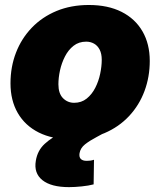

<svg xmlns="http://www.w3.org/2000/svg" viewBox="-20 -559 655 785"><path d="M272.5 10.7Q194.3 10.7 138.4 -17.3Q82.5 -45.4 52.7 -96.9Q22.9 -148.4 22.9 -218.3Q22.9 -285.6 45.4 -343.8Q67.9 -401.9 110.1 -445.8Q152.3 -489.7 211.4 -514.2Q270.5 -538.6 343.3 -538.6Q421.4 -538.6 477.1 -510.5Q532.7 -482.4 562.5 -430.9Q592.3 -379.4 592.3 -309.6Q592.3 -244.6 570.8 -186.8Q549.3 -128.9 507.8 -84.5Q466.3 -40 407 -14.6Q347.7 10.7 272.5 10.7ZM283.2 -138.7Q313 -138.7 334.5 -156Q356 -173.3 369.6 -200.2Q383.3 -227.1 389.6 -257.6Q396 -288.1 396 -314.5Q396 -339.4 387.5 -356Q378.9 -372.6 364.5 -380.6Q350.1 -388.7 332.5 -388.7Q302.2 -388.7 280.8 -371.8Q259.3 -355 245.6 -328.1Q231.9 -301.3 225.3 -271.2Q218.8 -241.2 218.8 -214.4Q218.8 -176.8 237.5 -157.7Q256.3 -138.7 283.2 -138.7ZM262.2 206.1Q189 206.1 153.3 177.5Q117.7 148.9 126.5 98.1Q133.3 56.2 162.8 29.1Q192.4 2 235.1 -17.8Q277.8 -37.6 325.2 -56.6Q372.6 -75.7 416.3 -101.1Q460 -126.5 491.2 -165.3Q522.5 -204.1 532.2 -263.7H589.4Q578.6 -199.2 554.7 -155Q530.8 -110.8 499.8 -81.5Q468.8 -52.2 436.3 -33Q403.8 -13.7 375.2 1.2Q346.7 16.1 327.6 31.2Q308.6 46.4 305.2 67.4Q302.7 83 310.3 90.8Q317.9 98.6 334.5 98.6Q341.8 98.6 349.1 97.7Q356.4 96.7 364.3 94.2L362.8 194.8Q342.8 200.2 314.2 203.1Q285.6 206.1 262.2 206.1Z"/></svg>

Font: Inter 24pt Black
Style: Italic
Weight: 900
Italic angle: -9.3988°
Designer: Rasmus Andersson
Foundry: rsms
Version: Version 4.001;git-66647c0bb